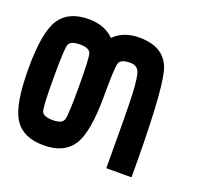

<svg xmlns="http://www.w3.org/2000/svg" viewBox="-110 -760 970 895"><g transform="rotate(20 375.0 -312.5)"><path d="M0 -312.5Q0 -492.2 43 -558.6Q85.9 -625 187.5 -625Q265.6 -625 312.5 -578.1Q359.4 -625 437.5 -625Q570.3 -625 597.7 -515.6Q625 -406.2 625 0H500Q500 -281.2 496.1 -367.2Q492.2 -453.1 480.5 -476.6Q468.8 -500 437.5 -500Q390.6 -500 382.8 -476.6Q375 -453.1 375 -312.5Q375 -132.8 332 -66.4Q289.1 0 187.5 0Q85.9 0 43 -66.4Q0 -132.8 0 -312.5ZM187.5 -500Q140.6 -500 132.8 -476.6Q125 -453.1 125 -312.5Q125 -171.9 132.8 -148.4Q140.6 -125 187.5 -125Q234.4 -125 242.2 -148.4Q250 -171.9 250 -312.5Q250 -453.1 242.2 -476.6Q234.4 -500 187.5 -500Z"/></g></svg>

Font: CraftyPE
Style: Regular
Weight: 400
Designer: Erek Butcher
Foundry: Haunted Coop
Version: Version 0.018;April 4, 2024;FontCreator 15.0.0.2962 64-bit